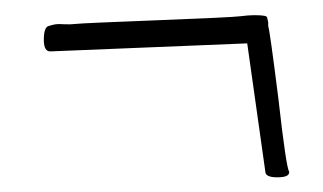

<svg xmlns="http://www.w3.org/2000/svg" viewBox="-20 -373 436 259"><path d="M322.3 -352.5H324.2Q339.8 -352.5 340.3 -349.6Q340.8 -346.7 341.3 -345.2Q341.8 -343.8 341.8 -341.8V-337.9Q343.8 -333 355.5 -240.2Q366.2 -145.5 370.1 -141.6V-140.6Q370.1 -133.8 354 -133.8Q337.9 -133.8 337.9 -141.6L313.5 -314.5L48.8 -303.7Q39.1 -302.7 39.1 -319.3Q39.1 -335.9 45.4 -337.9Q51.8 -339.8 55.2 -340.3Q58.6 -340.8 66.4 -340.3Q74.2 -339.8 83 -340.8Q91.8 -341.8 192.4 -345.7Q293 -349.6 304.2 -351.1Q315.4 -352.5 322.3 -352.5Z"/></svg>

Font: Dawning of a New Day
Style: Regular
Weight: 400
Designer: Kimberly Geswein
Foundry: Kimberly Geswein
Version: Version 1.002 2010